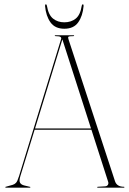

<svg xmlns="http://www.w3.org/2000/svg" viewBox="-20 -862 592 882"><path d="M119.5 -2Q119.5 0 117.5 0H6.5Q4.5 0 4.5 -2Q4.5 -4 6.5 -4L38.5 -13Q47 -15.5 53.5 -22.2Q60 -29 67.5 -53L260.5 -682Q263 -688 258.2 -692Q253.5 -696 235.5 -696Q231.5 -696 231.5 -698Q231.5 -700 234.5 -700H318.5Q320.5 -700 320.5 -698Q320.5 -696 317.5 -696Q297.5 -696 294.5 -693.2Q291.5 -690.5 294.5 -682L508.5 -29Q517 -4 549.5 -4Q551.5 -4 551.5 -2Q551.5 0 549.5 0H428.5Q426.5 0 426.5 -2Q426.5 -4 429.5 -4L463.5 -6Q472.5 -7 476 -13.5Q479.5 -20 476.5 -28L400 -266H139L73.5 -53Q67 -32 72 -22.8Q77 -13.5 91.5 -10L116.5 -4Q119.5 -4 119.5 -2ZM141 -272H398L266.5 -681ZM275.5 -759.5Q306.5 -759.5 327.8 -776.5Q349 -793.5 355.5 -835.5Q356.5 -842 360.5 -842Q364.5 -842 364 -834.5Q360 -788.5 339.2 -759.2Q318.5 -730 275.5 -730Q233 -730 212 -759.2Q191 -788.5 187 -834.5Q186.5 -842 190.5 -842Q194.5 -842 195.5 -835.5Q202.5 -793.5 223.8 -776.5Q245 -759.5 275.5 -759.5Z"/></svg>

Font: Fraunces 144pt S000 Thin
Style: Regular
Weight: 100
Version: Version 1.000; ttfautohint (v1.8.3)